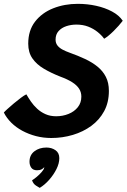

<svg xmlns="http://www.w3.org/2000/svg" viewBox="-26 -694 644 976"><path d="M234.5 7.5Q194 7.5 156.8 -2.2Q119.5 -12 87.5 -29.2Q55.5 -46.5 31.5 -70.2Q7.5 -94 -6.5 -122Q-2.5 -127 11.8 -140Q26 -153 44.2 -168.2Q62.5 -183.5 79.8 -196.5Q97 -209.5 108 -214.5Q118 -197 131.2 -177.8Q144.5 -158.5 162.8 -141.5Q181 -124.5 205 -113.8Q229 -103 259.5 -103Q293 -103 322.2 -114.8Q351.5 -126.5 369.5 -149Q387.5 -171.5 387.5 -203Q387.5 -225.5 376 -243.2Q364.5 -261 341 -276Q317.5 -291 280.5 -304.5Q233.5 -323 196.8 -344.8Q160 -366.5 138.8 -397Q117.5 -427.5 117.5 -472Q117.5 -539 152.2 -584Q187 -629 244.5 -651.8Q302 -674.5 369.5 -674.5Q418 -674.5 463 -664.5Q508 -654.5 543.5 -635.5Q579 -616.5 598 -588.5Q579 -563.5 551.8 -536.5Q524.5 -509.5 503.5 -497Q490.5 -515 470 -531.5Q449.5 -548 422.8 -558.5Q396 -569 362.5 -569Q335.5 -569 311.2 -561Q287 -553 271.8 -536Q256.5 -519 256.5 -493Q256.5 -475 266 -462.8Q275.5 -450.5 292 -441.8Q308.5 -433 328.5 -426Q370.5 -411 406.8 -394Q443 -377 470 -355Q497 -333 512.2 -303.2Q527.5 -273.5 527.5 -232Q527.5 -173.5 503.5 -129Q479.5 -84.5 438.2 -54.2Q397 -24 344.2 -8.2Q291.5 7.5 234.5 7.5ZM176 261Q171.5 259 157 249.5Q142.5 240 137 222.5Q147 216.5 161 204.8Q175 193 186.2 180Q197.5 167 198.5 159Q199 157 199 155.5Q194.5 162 185.5 166.8Q176.5 171.5 162 171.5Q142.5 171.5 133.2 158.8Q124 146 124 128Q124 94 149 75Q174 56 210 56Q236.5 56 256 69.5Q275.5 83 275.5 110Q275.5 136.5 261 165.5Q246.5 194.5 224 220Q201.5 245.5 176 261Z"/></svg>

Font: Grandstander Thin SemiBold
Style: Italic
Weight: 600
Italic angle: -15°
Version: Version 1.200